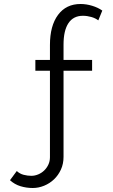

<svg xmlns="http://www.w3.org/2000/svg" viewBox="-20 -760 566 961"><path d="M144 181Q112 181 82.5 172Q53 163 30 142L64 96Q79 110 98.5 115Q118 120 137 120Q154 120 171 113Q188 106 201 93.5Q214 81 222 64Q230 47 230 27V-406H157V-460H230V-535Q230 -631 270.5 -685.5Q311 -740 383 -740Q412 -740 441.5 -731Q471 -722 492 -707L472 -658Q458 -669 437 -675Q416 -681 395 -681Q347 -681 322.5 -644Q298 -607 298 -537V-460H441V-406H298V25Q298 60 285 88.5Q272 117 250.5 137.5Q229 158 201 169.5Q173 181 144 181Z"/></svg>

Font: PTCRaleway
Style: Regular
Weight: 400
Designer: Matt McInerney, Pablo Impallari, Rodrigo Fuenzalida
Foundry: Matt McInerney, Pablo Impallari, Rodrigo Fuenzalida
Version: Version 3.000g; ttfautohint (v1.5) -l 8 -r 28 -G 28 -x 14 -D